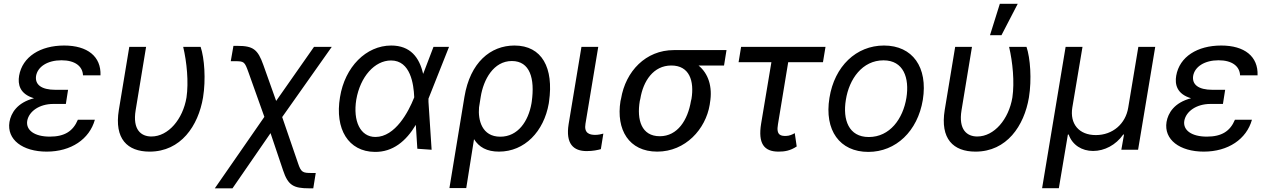

<svg xmlns="http://www.w3.org/2000/svg" viewBox="-20 -794 6721 1018"><path d="M340.9 -317.8H274.5C197.1 -317.8 164.8 -346.9 171.2 -391.3C179.7 -440.7 232.2 -474.4 306.1 -474.4C377.1 -474.4 418 -443.2 420.1 -394.5H512.8C516.7 -494.3 444.2 -552.6 320 -552.6C193.9 -552.6 98.7 -493.3 81.3 -392.4C73.9 -347.7 83.5 -295.8 160.2 -273.1C70 -249.6 38.4 -193.9 30.2 -147.7C14.9 -53.6 100.1 9.9 227.6 9.9C356.9 9.9 454.2 -56.1 483 -159.1H392.8C367.5 -98.7 322.8 -69.6 244 -69.6C163.4 -69.6 116.5 -103.3 124.3 -153.1C133.2 -203.5 188.6 -242.9 262.8 -242.9H329.2Z M665.5 -545.5 610.1 -210.9C585.2 -57.9 655.2 9.9 773.4 9.9C938.9 9.9 1031.2 -126.8 1056.5 -277C1072.1 -372.9 1063.9 -485.8 1043.7 -545.5H951.3C970.5 -464.5 980.8 -358.3 968.8 -277C949.6 -161.9 872.5 -70.3 782.7 -70.3C728.3 -70.3 682.2 -105.8 699.2 -209.5L754.6 -545.5Z M1119 204.5H1212.7L1414.4 -88.1L1480.8 109C1507.1 188.6 1536.2 204.5 1619.3 204.5H1641L1654.1 123.2H1632.5C1585.2 123.2 1576.3 120 1560 71L1476.2 -173.3L1739 -545.5H1644.9L1444.2 -258.9L1376.4 -449.2C1346.9 -532.7 1321.7 -550.8 1239 -550.8H1217.7L1203.5 -469.5H1225.1C1274.5 -469.5 1277 -467.3 1297.2 -411.2L1381.7 -174.4Z M1967 11.4C2062.9 12.8 2133.2 -45.8 2184.7 -132.1L2192.8 -5.3L2268.5 0L2251.8 -253.9V-271L2360.8 -545.5H2278.4L2225.5 -407L2223.4 -402.3C2203.8 -489.3 2155.9 -552.6 2054.3 -552.6C1921.2 -552.6 1808.6 -439.3 1782.7 -278.8C1754.3 -109.4 1827.4 9.9 1967 11.4ZM1869 -265.6C1889.9 -387.1 1966.3 -473.4 2053.3 -473.4C2157.3 -473.4 2173.3 -345.9 2176.1 -280.9L2176.5 -278.8L2174.7 -274.1C2146.7 -203.5 2076.3 -67.8 1970.5 -67.8C1889.9 -67.8 1850.9 -152.7 1869 -265.6Z M2442.5 -280.5 2362.9 203.1H2452.1L2493.3 -56.1C2519.9 -13.8 2560.7 9.9 2625.7 9.9C2761.7 9.9 2863.6 -96.6 2889.6 -245.4L2891 -255.3C2916.5 -433.9 2854 -552.6 2707.7 -552.6C2580.6 -552.6 2472.7 -462.7 2442.5 -280.5ZM2519.9 -224.8 2528.8 -280.5C2543.3 -372.2 2596.9 -470.5 2693.9 -470.5C2790.1 -470.5 2816.4 -377.5 2799.4 -255.3L2797.9 -245.4C2781.2 -150.9 2726.2 -69.2 2632.5 -69.2C2535.2 -69.2 2513.8 -157.3 2519.9 -224.8Z M3062.9 -545.5 2995 -136.4C2978 -30.5 3021.3 7.1 3090.6 7.1C3124.3 7.1 3149.1 1.4 3165.8 -3.2L3179 -85.6C3170.1 -82.7 3150.6 -78.8 3136.4 -78.8C3105.8 -78.8 3075.6 -87.4 3084.2 -137.8L3152 -545.5Z M3272.7 -269.9 3269.9 -258.5C3245.7 -106.5 3314.3 9.9 3464.8 9.9C3614.7 9.9 3721.6 -109.7 3742.9 -238.6L3744.3 -248.6C3759.2 -334.9 3735.1 -404.8 3683.6 -446.7H3818.9L3832 -528.4H3552.9C3403.8 -528.4 3296.9 -416.2 3272.7 -269.9ZM3372.2 -258.5 3375 -269.9C3390.3 -364.7 3444.6 -446.7 3539.4 -446.7C3635.7 -446.7 3661.6 -364.7 3646.3 -269.9L3643.5 -258.5C3626.8 -158 3572.8 -71.7 3478.3 -71.7C3381.4 -71.7 3355.5 -158 3372.2 -258.5Z M4356.9 -545.5H3909.4L3896 -464.1H4070L4015.6 -138.8C3998.2 -32.7 4031.2 9.9 4107.6 9.9C4139.6 9.9 4169 5.7 4204.2 -17.4L4193.9 -88.1C4182.2 -81 4164.4 -73.2 4147 -73.2C4123.6 -73.2 4093.8 -73.9 4104.8 -134.9L4159.1 -464.1H4343.4Z M4583.8 11.4C4730.1 11.4 4845.5 -98.4 4872.9 -264.6C4900.6 -437.5 4818.5 -552.6 4666.9 -552.6C4519.9 -552.6 4404.5 -442.8 4377.8 -275.2C4349.8 -103.7 4431.8 11.4 4583.8 11.4ZM4464.8 -264.6C4482.2 -375.4 4552.2 -474.1 4664.4 -474.1C4770.6 -474.1 4802.6 -381 4785.9 -275.6C4767.8 -164.1 4698.2 -67.5 4586.3 -67.5C4479.8 -67.5 4447.4 -159.1 4464.8 -264.6Z M5044.4 -545.5 4989 -210.9C4964.1 -57.9 5034.1 9.9 5152.3 9.9C5317.8 9.9 5410.2 -126.8 5435.4 -277C5451 -372.9 5442.8 -485.8 5422.6 -545.5H5330.3C5349.4 -464.5 5359.7 -358.3 5347.7 -277C5328.5 -161.9 5251.4 -70.3 5161.6 -70.3C5107.2 -70.3 5061.1 -105.8 5078.1 -209.5L5133.5 -545.5ZM5229 -607.2H5289.8L5376.1 -773.8H5281.2Z M5505.3 203.8H5594.1L5642 -80.6H5646.3C5665.8 -24.9 5716.3 6.4 5775.6 6.4C5835.9 6.4 5896.3 -24.9 5935.4 -80.6H5939.6L5925.4 0H6014.2L6105.1 -545.5H6015.6L5962 -223.7C5948.2 -137.4 5879.6 -77.8 5790.1 -77.8C5700.6 -77.8 5651.6 -137.4 5665.5 -223.7L5719.5 -545.5H5630Z M6475.9 -317.8H6409.4C6332 -317.8 6299.7 -346.9 6306.1 -391.3C6314.6 -440.7 6367.2 -474.4 6441.1 -474.4C6512.1 -474.4 6552.9 -443.2 6555 -394.5H6647.7C6651.6 -494.3 6579.2 -552.6 6454.9 -552.6C6328.8 -552.6 6233.7 -493.3 6216.3 -392.4C6208.8 -347.7 6218.4 -295.8 6295.1 -273.1C6204.9 -249.6 6173.3 -193.9 6165.1 -147.7C6149.9 -53.6 6235.1 9.9 6362.6 9.9C6491.8 9.9 6589.1 -56.1 6617.9 -159.1H6527.7C6502.5 -98.7 6457.7 -69.6 6378.9 -69.6C6298.3 -69.6 6251.4 -103.3 6259.2 -153.1C6268.1 -203.5 6323.5 -242.9 6397.7 -242.9H6464.1Z"/></svg>

Font: Margiela Sans Text
Style: Italic
Weight: 400
Italic angle: -9.39999°
Designer: Stefan Endress, Andreas Faust
Version: Version 1.100;FEAKit 1.0